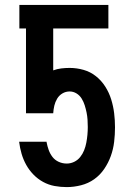

<svg xmlns="http://www.w3.org/2000/svg" viewBox="-20 -755 540 783"><path d="M252 8Q227 8 202.5 3.5Q178 -1 156 -13Q134 -25 116.5 -43Q99 -61 87 -82.5Q75 -104 68 -128Q61 -152 58 -177H170V-175Q173 -159 178.5 -143.5Q184 -128 194 -115Q204 -102 219.5 -95Q235 -88 252 -88Q268 -88 282.5 -95Q297 -102 307 -114.5Q317 -127 323 -142Q329 -157 332 -173Q335 -189 336.5 -205Q338 -221 338 -237Q338 -252 337 -267Q336 -282 333 -296.5Q330 -311 325.5 -325.5Q321 -340 313 -353Q305 -366 292 -374Q279 -382 264 -382Q248 -382 234.5 -374Q221 -366 213 -352.5Q205 -339 201.5 -324Q198 -309 197 -293H86V-639H59V-735H422V-639H197V-468Q213 -474 230 -476Q247 -478 264 -478Q293 -478 321 -470Q349 -462 371.5 -444Q394 -426 409.5 -401.5Q425 -377 433.5 -349.5Q442 -322 445.5 -293.5Q449 -265 449 -236Q449 -206 445.5 -176.5Q442 -147 432 -119Q422 -91 405 -66Q388 -41 364 -24Q340 -7 310.5 0.5Q281 8 252 8Z"/></svg>

Font: Iosevka SS04
Style: Bold
Weight: 700
Monospace: yes
Designer: Belleve Invis
Foundry: Belleve Invis
Version: Version 19.0.0; ttfautohint (v1.8.4)